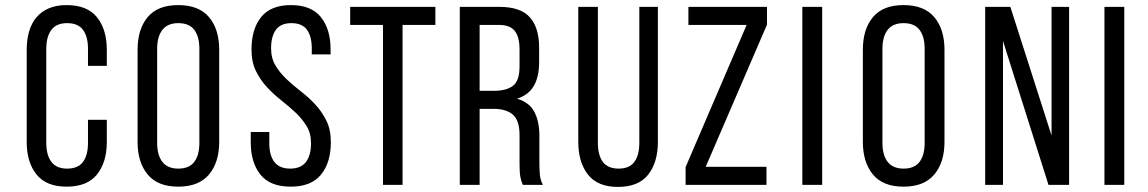

<svg xmlns="http://www.w3.org/2000/svg" viewBox="-20 -727 4516 755"><path d="M242 -707Q323 -707 361.5 -659Q400 -611 400 -531V-468H326V-535Q326 -583 306.5 -609.5Q287 -636 244 -636Q202 -636 182 -609.5Q162 -583 162 -535V-165Q162 -117 182 -90.5Q202 -64 244 -64Q287 -64 306.5 -90.5Q326 -117 326 -165V-256H400V-169Q400 -89 361.5 -41Q323 7 242 7Q162 7 123.5 -41Q85 -89 85 -169V-531Q85 -571 94.5 -603.5Q104 -636 123.5 -659Q143 -682 172.5 -694.5Q202 -707 242 -707Z M521 -531Q521 -612 560.5 -659.5Q600 -707 681 -707Q762 -707 802 -659.5Q842 -612 842 -531V-169Q842 -89 802 -41Q762 7 681 7Q600 7 560.5 -41Q521 -89 521 -169ZM598 -165Q598 -117 618.5 -90.5Q639 -64 681 -64Q724 -64 744 -90.5Q764 -117 764 -165V-535Q764 -583 744 -609.5Q724 -636 681 -636Q639 -636 618.5 -609.5Q598 -583 598 -535Z M1124 -707Q1204 -707 1242 -659.5Q1280 -612 1280 -532V-513H1206V-536Q1206 -584 1187 -610Q1168 -636 1126 -636Q1084 -636 1065 -610Q1046 -584 1046 -537Q1046 -498 1063.5 -469Q1081 -440 1107 -415.5Q1133 -391 1163.5 -367.5Q1194 -344 1220 -316Q1246 -288 1263.5 -252.5Q1281 -217 1281 -168Q1281 -88 1242.5 -40.5Q1204 7 1123 7Q1042 7 1004 -40.5Q966 -88 966 -168V-208H1039V-164Q1039 -116 1059 -90Q1079 -64 1121 -64Q1163 -64 1183 -90Q1203 -116 1203 -164Q1203 -203 1185.5 -231.5Q1168 -260 1142 -284.5Q1116 -309 1086 -332.5Q1056 -356 1030 -384Q1004 -412 986.5 -447.5Q969 -483 969 -532Q969 -613 1007 -660Q1045 -707 1124 -707Z M1486 0V-629H1357V-700H1692V-629H1563V0Z M1944 -700Q2027 -700 2063.5 -659Q2100 -618 2100 -540V-483Q2100 -425 2079 -389Q2058 -353 2013 -339Q2061 -325 2081 -287.5Q2101 -250 2101 -193V-84Q2101 -61 2103 -39.5Q2105 -18 2115 0H2036Q2029 -15 2026 -32.5Q2023 -50 2023 -85V-195Q2023 -254 1996.5 -276.5Q1970 -299 1921 -299H1866V0H1788V-700ZM1924 -370Q1971 -370 1997 -389.5Q2023 -409 2023 -466V-533Q2023 -581 2004.5 -605Q1986 -629 1942 -629H1866V-370Z M2331 -165Q2331 -117 2350.5 -90.5Q2370 -64 2413 -64Q2455 -64 2474.5 -90.5Q2494 -117 2494 -165V-700H2567V-169Q2567 -89 2529 -40.5Q2491 8 2410 8Q2330 8 2292 -40.5Q2254 -89 2254 -169V-700H2331Z M2994 0H2676V-70L2916 -629H2687V-700H2996V-630L2755 -71H2994Z M3213 -700V0H3135V-700Z M3373 -531Q3373 -612 3412.5 -659.5Q3452 -707 3533 -707Q3614 -707 3654 -659.5Q3694 -612 3694 -531V-169Q3694 -89 3654 -41Q3614 7 3533 7Q3452 7 3412.5 -41Q3373 -89 3373 -169ZM3450 -165Q3450 -117 3470.5 -90.5Q3491 -64 3533 -64Q3576 -64 3596 -90.5Q3616 -117 3616 -165V-535Q3616 -583 3596 -609.5Q3576 -636 3533 -636Q3491 -636 3470.5 -609.5Q3450 -583 3450 -535Z M3924 0H3854V-700H3953L4115 -194V-700H4184V0H4103L3924 -566Z M4401 -700V0H4323V-700Z"/></svg>

Font: Bebas Neue Regular
Style: Regular
Weight: 400
Designer: Ryoichi Tsunekawa & LGV (GE)
Foundry: Free Software Foundation, Inc.
Version: Version 1.003 August 13, 2016